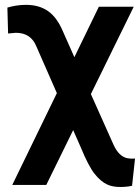

<svg xmlns="http://www.w3.org/2000/svg" viewBox="-20 -556 574 788"><path d="M86.9 -536.1Q140.1 -536.1 176.8 -510.7Q213.4 -485.4 237.8 -428.2L285.2 -321.3L385.7 -528.3H528.8L353 -169.9L445.3 36.6Q467.3 85.9 502.4 93.3L518.1 95.2L534.2 94.7L522 206.5Q507.8 210 490.2 210.9Q483.4 211.4 476.6 211.4Q442.4 211.9 419.9 201.2Q392.6 188.5 367.7 156.7Q342.8 125 311.5 48.8L280.3 -22L169.9 203.1H30.3L213.4 -173.8L129.4 -365.2Q106.9 -421.4 44.9 -421.4L13.2 -418.5L10.3 -524.9Q48.8 -536.1 86.9 -536.1Z"/></svg>

Font: MAUL Bold
Style: Bold
Weight: 700
Designer: MAUL
Version: Version 1.0; 2020; ttfautohint (v1.8.3)